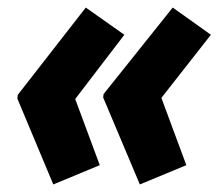

<svg xmlns="http://www.w3.org/2000/svg" viewBox="-20 -529 578 508"><path d="M350 -41 473 -92 407 -270 538 -437 437 -509 254 -280 253 -271ZM121 -41 244 -92 179 -267 309 -437 207 -509 27 -278 26 -268Z"/></svg>

Font: Noto Sans Display SemiCondensed Extra
Style: Italic
Weight: 800
Width: 4
Italic angle: -12°
Designer: Monotype Design Team
Foundry: Monotype Imaging Inc.
Version: Version 1.900